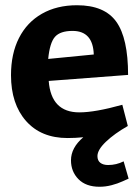

<svg xmlns="http://www.w3.org/2000/svg" viewBox="-20 -517 534 733"><path d="M471 165Q466 167 447.5 175.5Q429 184 406 190Q383 196 360 196Q308 196 279.5 167Q251 138 251 95Q251 47 298 7Q267 10 238 10Q137 10 79.5 -55Q22 -120 22 -230Q22 -312 52.5 -372Q83 -432 140 -464.5Q197 -497 274 -497Q379 -497 424 -434Q469 -371 469 -231L166 -208Q175 -88 283 -88Q343 -88 447 -117L468 -36Q417 -7 384.5 24Q352 55 352 79Q352 96 363 104.5Q374 113 393 113Q424 113 452 99ZM164 -292 338 -309Q335 -399 257 -399Q210 -399 190 -376.5Q170 -354 164 -292Z"/></svg>

Font: Enriqueta
Style: Bold
Weight: 700
Designer: Viviana Monsalve, Gustavo Ibarra
Foundry: 72Puntos
Version: Version 2.000